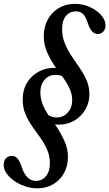

<svg xmlns="http://www.w3.org/2000/svg" viewBox="-42 -842 581 1020"><path d="M156 158.5Q112.5 158.5 71.5 140.2Q30.5 122 4 93.2Q-22.5 64.5 -22.5 33.5Q-22.5 12.5 -10.5 -0.8Q1.5 -14 20.5 -14Q38 -14 50.8 0Q63.5 14 73.5 45.5Q97.5 119 148.5 119Q182 119 202.5 93.5Q223 68 223 25Q223 -13.5 208.5 -46.5Q194 -79.5 172.5 -109.8Q151 -140 129.2 -170.8Q107.5 -201.5 93 -236.2Q78.5 -271 78.5 -312.5Q78.5 -365 102.2 -403.5Q126 -442 166.2 -462.8Q206.5 -483.5 255.5 -481.5Q227 -521.5 208.8 -563.2Q190.5 -605 190.5 -649.5Q190.5 -698.5 211.2 -737.2Q232 -776 269.5 -798.8Q307 -821.5 356.5 -821.5Q397.5 -821.5 434.5 -805Q471.5 -788.5 495 -762.2Q518.5 -736 518.5 -707Q518.5 -687.5 507 -674.5Q495.5 -661.5 477 -661.5Q442 -661.5 423.5 -722Q413 -754.5 398.8 -768Q384.5 -781.5 361.5 -781.5Q328 -781.5 308 -757Q288 -732.5 288 -687.5Q288 -646 302.8 -610.5Q317.5 -575 339 -543.2Q360.5 -511.5 382 -480Q403.5 -448.5 418.2 -414.8Q433 -381 433 -341.5Q433 -297.5 411.8 -260.8Q390.5 -224 354 -202Q317.5 -180 271.5 -180Q259 -180 250 -181.5Q279.5 -138.5 299.2 -95.5Q319 -52.5 319 -8Q319 39 298.5 76.8Q278 114.5 241.2 136.5Q204.5 158.5 156 158.5ZM258.5 -218Q294.5 -218 318 -244.2Q341.5 -270.5 341.5 -310Q341.5 -344 325.8 -376Q310 -408 286.5 -439Q271 -444.5 254 -444.5Q218.5 -444.5 195.5 -419Q172.5 -393.5 172.5 -351Q172.5 -319 184.2 -288.8Q196 -258.5 216 -229.5Q237.5 -218 258.5 -218Z"/></svg>

Font: Libre Caslon Condensed Medium Italic
Style: Regular
Weight: 500
Italic angle: -22.583°
Designer: Pablo Impallari, Rodrigo Fuenzalida, Katja Schimmel, Ertekin Erdin
Foundry: Pablo Impallari, Rodrigo Fuenzalida
Version: Version 2.000; ttfautohint (v1.8.4.7-5d5b);gftools[0.9.33]